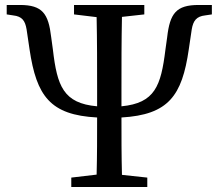

<svg xmlns="http://www.w3.org/2000/svg" viewBox="-20 -753 880 773"><path d="M780 -733C689 -733 664 -699 653 -603L646 -553C628 -407 604 -338 469 -325V-339V-393C469 -491 469 -589 471 -685L561 -695V-733H278V-695L369 -684C371 -588 371 -491 371 -393V-339V-325C235 -337 210 -407 193 -553L186 -604C175 -698 151 -733 60 -733H7V-695L33 -691C69 -687 81 -670 87 -635L99 -554C127 -366 182 -290 371 -280C371 -202 371 -126 369 -50L267 -38V0H573V-38L471 -49C469 -126 469 -204 469 -280C658 -291 713 -367 740 -554L752 -635C758 -670 771 -687 806 -691L833 -695V-733Z"/></svg>

Font: Noto Serif SC Medium
Style: Regular
Weight: 500
Designer: Ryoko NISHIZUKA 西塚涼子 (kana & ideographs); Frank Grießhammer (Latin, Greek & Cyrillic); Wenlong ZHANG 张文龙 (bopomofo); San
Foundry: Adobe Systems Incorporated
Version: Version 1.001;PS 1.001;hotconv 16.6.54;makeotf.lib2.5.65590